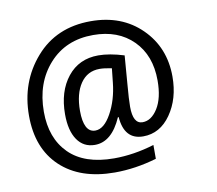

<svg xmlns="http://www.w3.org/2000/svg" viewBox="-83 -712 1089 964"><g transform="rotate(-10 461.5 -230.5)"><path d="M641 121.8Q532.1 153.8 426.9 153.8Q251.3 153.8 151.3 59.6Q51.3 -34.6 51.3 -201.3Q51.3 -373.1 157.1 -494.2Q262.8 -615.4 438.5 -615.4Q596.2 -615.4 695.5 -517.3Q794.9 -419.2 794.9 -270.5Q794.9 -157.7 739.7 -78.8Q684.6 0 598.7 0Q502.6 0 493.6 -116.7H489.7Q438.5 0 352.6 0Q294.9 0 262.8 -46.8Q230.8 -93.6 230.8 -176.9Q230.8 -293.6 289.1 -366.7Q347.4 -439.7 446.2 -439.7Q502.6 -439.7 576.9 -416.7L565.4 -270.5Q559 -194.9 559 -157.7Q559 -70.5 607.7 -70.5Q652.6 -70.5 685.3 -122.4Q717.9 -174.4 717.9 -264.1Q717.9 -392.3 641.7 -468.6Q565.4 -544.9 438.5 -544.9Q298.7 -544.9 213.5 -450Q128.2 -355.1 128.2 -207.7Q128.2 -73.1 206.4 5.1Q284.6 83.3 435.9 83.3Q535.9 83.3 641 51.3ZM502.6 -364.1Q465.4 -371.8 441 -371.8Q378.2 -371.8 342.9 -319.9Q307.7 -267.9 307.7 -180.8Q307.7 -126.9 322.4 -98.7Q337.2 -70.5 366.7 -70.5Q411.5 -70.5 448.7 -137.8Q485.9 -205.1 494.9 -292.3Z"/></g></svg>

Font: Slabo 13px
Style: Regular
Weight: 400
Designer: John Hudson
Foundry: Tiro Typeworks Ltd.
Version: Version 1.02 Build 005a